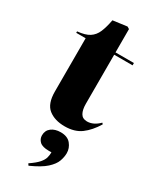

<svg xmlns="http://www.w3.org/2000/svg" viewBox="-253 -757 932 1148"><g transform="rotate(30 213.0 -182.5)"><path d="M234 14Q165 14 122.5 -19.5Q80 -53 80 -137V-505H15V-515Q69 -520 97.5 -538.5Q126 -557 140.5 -591Q155 -625 165 -678L262 -691L277 -682V-521H404V-505H277V-166Q277 -125 290.5 -101.5Q304 -78 335 -78Q379 -78 419 -118L426 -110Q390 -51 346 -18.5Q302 14 234 14ZM165 326 157 314Q198 286 216 265Q234 244 239 225.5Q244 207 244 188H226Q181 188 162.5 170.5Q144 153 144 128Q144 94 169 75Q194 56 233 56Q280 56 303 84Q326 112 326 147Q326 173 315.5 202.5Q305 232 271 263Q237 294 165 326Z"/></g></svg>

Font: Literata 72pt ExtraBold
Style: Regular
Weight: 800
Designer: Latin by Veronika Burian and Jose Scaglione. Greek by Irene Vlachou. Cyrillic by Vera Evstafieva.
Foundry: TypeTogether
Version: Version 3.002